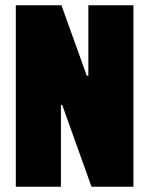

<svg xmlns="http://www.w3.org/2000/svg" viewBox="-20 -708 566 728"><path d="M40 0V-688H213L309 -421H315V-688H486V0H327L216 -310H211V0Z"/></svg>

Font: Saira Condensed Black
Style: Regular
Weight: 900
Width: 3
Designer: Hector Gatti with collaboration of the Omnibus-Type team
Foundry: Omnibus-Type
Version: Version 1.101